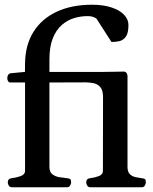

<svg xmlns="http://www.w3.org/2000/svg" viewBox="-20 -788 644 808"><path d="M29.3 0Q21 0 16.8 -7.3Q12.7 -14.6 12.7 -20Q12.7 -36.1 28.8 -38.1Q46.9 -40 66.2 -46.6Q85.4 -53.2 85.4 -69.3V-440.9H22.5Q16.6 -441.4 13.7 -447Q10.7 -452.6 10.7 -458.5Q10.7 -474.6 22.5 -479.5L85 -485.4L85.4 -522Q86.4 -598.6 120.8 -653.8Q155.3 -709 218.3 -738.5Q281.2 -768.1 367.2 -768.1Q416 -768.1 450.4 -756.3Q484.9 -744.6 502.7 -725.3Q520.5 -706.1 520.5 -683.1Q520.5 -647.9 509.3 -633.1Q498 -618.2 481.7 -614.7Q465.3 -611.3 449.2 -611.3L385.7 -710Q377.4 -715.3 368.9 -717.8Q360.4 -720.2 348.1 -720.2Q319.8 -720.2 291.5 -711.7Q263.2 -703.1 239.7 -682.6Q216.3 -662.1 202.1 -626.7Q188 -591.3 188 -537.6V-485.4H413.1Q444.3 -485.8 466.1 -486.1Q487.8 -486.3 502 -486.8Q505.9 -486.8 510.7 -482.9Q515.6 -479 516.6 -467.3V-85.4Q516.6 -64.5 526.6 -54.9Q536.6 -45.4 550.5 -42.5Q564.5 -39.6 576.2 -38.1Q586.4 -37.1 590.1 -34.2Q593.8 -31.2 593.8 -20Q593.8 -14.6 589.6 -7.3Q585.4 0 577.1 0H359.4Q351.1 0 346.9 -7.3Q342.8 -14.6 342.8 -20Q342.8 -36.1 358.9 -38.1Q377 -40 395 -46.6Q413.1 -53.2 413.1 -69.3L413.6 -379.9Q413.6 -408.2 402.1 -421.4Q390.6 -434.6 373.3 -438Q356 -441.4 339.4 -441.4L188 -440.9V-85.4Q188 -64.5 200 -54.9Q211.9 -45.4 229 -42.5Q246.1 -39.6 261.7 -38.1Q272 -37.1 275.6 -34.2Q279.3 -31.2 279.3 -20Q279.3 -14.6 275.1 -7.3Q271 0 262.7 0Z"/></svg>

Font: Gelasio Medium
Style: Regular
Weight: 500
Designer: Eben Sorkin
Foundry: Eben Sorkin
Version: Version 1.008